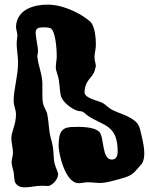

<svg xmlns="http://www.w3.org/2000/svg" viewBox="-20 -790 644 829"><path d="M595 -87C601 -100 603 -114 603 -128C603 -153 597 -179 592 -201C581 -251 579 -259 543 -281C519 -295 496 -301 472 -312C449 -322 436 -339 422 -346C403 -356 350 -364 345 -389C345 -443 378 -453 388 -482C390 -488 393 -503 394 -503C394 -503 394 -503 394 -503C394 -514 388 -529 388 -544C388 -561 394 -576 394 -599C394 -631 389 -668 376 -689C362 -710 271 -770 186 -770C132 -770 54 -753 49 -676C49 -665 54 -651 55 -639C55 -628 52 -614 52 -601C52 -574 58 -547 58 -520C58 -462 39 -405 39 -355C39 -333 49 -316 49 -297C49 -250 29 -222 29 -194C29 -173 36 -151 36 -130C36 -116 30 -102 30 -90C30 -78 36 -61 39 -46C41 -30 42 -10 45 -3C54 14 69 19 87 19C109 19 135 12 161 12C173 12 182 13 189 13C198 13 229 -8 231 -37C231 -48 220 -65 215 -87C211 -107 212 -130 209 -151C206 -174 197 -197 194 -219C190 -246 189 -274 184 -297C181 -313 169 -327 166 -343C163 -356 163 -371 163 -385C163 -399 163 -414 163 -428C163 -468 145 -506 141 -547C141 -552 144 -558 144 -569C144 -591 134 -627 134 -649C134 -669 147 -672 170 -672C183 -672 196 -670 200 -667C217 -656 225 -593 225 -545C225 -534 221 -515 221 -498C221 -484 231 -464 234 -445C239 -414 238 -384 246 -368C259 -340 304 -310 325 -310C342 -310 349 -296 364 -287C431 -245 488 -249 488 -135C488 -117 482 -101 463 -101C419 -101 431 -193 410 -219C387 -246 313 -242 301 -242C251 -242 233 -228 233 -159C233 -134 259 1 320 1C331 1 346 -3 360 -3C377 -3 395 0 410 0C440 0 473 -11 493 -16C538 -28 551 -34 574 -62C580 -70 592 -80 595 -87Z"/></svg>

Font: Freckle Face
Style: Regular
Weight: 400
Designer: Astigmatic (AOETI)
Foundry: Astigmatic (AOETI)
Version: Version 1.000